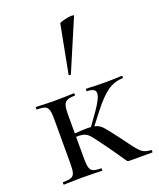

<svg xmlns="http://www.w3.org/2000/svg" viewBox="-136 -815 743 899"><g transform="rotate(-20 235.0 -365.5)"><path d="M465.8 0H353Q345.2 0 342 -2.9Q338.9 -5.9 322.5 -30.5Q306.2 -55.2 272.9 -101.1Q239.7 -147 226.3 -163.6Q212.9 -180.2 198.5 -186Q184.1 -191.9 155.8 -190.9V-81.1Q155.8 -51.3 160.4 -36.6Q165 -22 177.5 -17.1Q189.9 -12.2 215.8 -12.2Q217.8 -12.2 217.8 -6.1Q217.8 0 215.8 0Q189.9 0 175.8 -1L123 -2L68.8 -1Q53.7 0 25.9 0Q23.9 0 23.9 -6.1Q23.9 -12.2 25.9 -12.2Q52.7 -12.2 65.9 -17.1Q79.1 -22 83.5 -36.4Q87.9 -50.8 87.9 -81.1V-305.2Q87.9 -335 83.5 -349.4Q79.1 -363.8 66.7 -368.9Q54.2 -374 26.9 -374Q24.9 -374 24.9 -380.1Q24.9 -386.2 26.9 -386.2Q53.7 -386.2 68.8 -384.8L123 -383.8L176.8 -384.8Q190.9 -385.7 215.8 -386.2Q217.8 -386.2 217.8 -380.1Q217.8 -374 215.8 -374Q189.9 -374 177.5 -367.9Q165 -361.8 160.4 -347.4Q155.8 -333 155.8 -303.2V-208Q168 -208 186 -210L219.2 -210.9Q231.4 -210.9 236.8 -210L278.8 -269Q318.8 -325.2 318.8 -349.6Q318.8 -374 276.9 -374Q274.9 -374 274.9 -380.1Q274.9 -386.2 276.9 -386.2Q300.8 -386.2 313 -384.8L377 -383.8L426.8 -384.8Q436.5 -385.7 454.1 -386.2Q457 -386.2 457 -380.1Q457 -374 454.1 -374Q413.1 -374 377.9 -349.1Q342.8 -324.2 298.8 -267.1L252.9 -208Q275.9 -203.1 291 -187Q306.2 -170.9 347.2 -116.2L376 -77.1Q401.9 -41 418.5 -27.1Q435.1 -13.2 465.8 -12.2Q467.8 -12.2 467.8 -6.1Q467.8 0 465.8 0ZM222.2 -476.1 268.1 -715.8Q269 -719.7 292.5 -725.3Q315.9 -731 329.1 -731Q342.3 -731 340.8 -727.1L232.9 -474.1Q232.9 -472.2 229.5 -472.2Q226.1 -472.2 223.6 -473.6Q221.2 -475.1 222.2 -476.1Z"/></g></svg>

Font: Cormorant-Medium
Style: Regular
Weight: 500
Designer: Christian Thalmann (Catharsis Fonts)
Version: Version 3.000